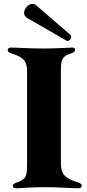

<svg xmlns="http://www.w3.org/2000/svg" viewBox="-20 -982 456 1008"><path d="M62.5 6.4C87.4 6.4 145.6 0.7 207.4 0.7C301.8 0.7 346.6 6.4 392 6.4C403.4 6.4 409.1 1.1 409.1 -7.1C409.1 -16.3 401.6 -20.6 381.4 -27C320.3 -46.5 299.7 -69.2 299.7 -123.6V-605.1C299.7 -672.6 304.7 -686.4 357.2 -703.1C368.6 -706.7 374.3 -712.4 374.3 -720.2C374.3 -727.3 369.3 -732.2 359.4 -732.2C334.5 -732.2 276.3 -727.3 214.5 -727.3C120 -727.3 82.4 -732.2 36.9 -732.2C25.6 -732.2 20.6 -726.6 20.6 -718.8C20.6 -710.2 27.3 -705.3 47.6 -698.9C108.7 -679.3 122.2 -657.3 122.2 -603V-121.4C122.2 -54.7 116.5 -39.1 64.6 -22.7C53.3 -19.2 47.6 -13.5 47.6 -5.7C47.6 1.4 52.6 6.4 62.5 6.4ZM106.5 -914.1C106.9 -903.8 111.9 -893.8 123.6 -887.1L328.1 -769.2C330.3 -767.8 332.4 -767 334.5 -767C344.5 -767 353.7 -777.7 353.7 -787.6C354 -792.3 352.3 -796.9 348 -800.4L170.5 -953.8C164.1 -958.8 157.7 -961.6 150.6 -961.6C128.6 -961.6 106.5 -936.8 106.5 -914.1Z"/></svg>

Font: Margiela Serif
Style: Bold
Weight: 700
Designer: Andreas Faust, Stefan Endress
Version: Version 1.002;FEAKit 1.0